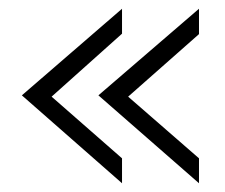

<svg xmlns="http://www.w3.org/2000/svg" viewBox="-20 -489 515 439"><path d="M435 -70 205 -271 435 -469V-411L273 -268L435 -127ZM259 -70 30 -271 259 -469V-412L98 -268L259 -127Z"/></svg>

Font: Kulim Park ExtraLight
Style: Regular
Weight: 275
Designer: Noponies / Dale Sattler
Foundry: Noponies
Version: Version 1.000; ttfautohint (v1.8.3)